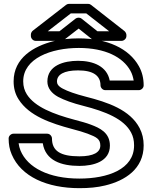

<svg xmlns="http://www.w3.org/2000/svg" viewBox="-20 -946 808 1001"><path d="M391 -696C529 -696 621 -648 660 -577C669 -561 674 -543 677 -526H552C538 -600 467 -629 387 -629C313 -629 227 -605 227 -521C227 -486 250 -459 283 -441C315 -424 359 -408 415 -394C529 -365 627 -326 664 -254C674 -235 679 -214 679 -188C679 -63 541 -15 394 -15C234 -15 124 -72 87 -161C82 -173 79 -186 77 -199H203C217 -109 299 -81 394 -81C468 -81 553 -104 553 -187C553 -255 499 -279 454 -296C431 -305 401 -313 367 -322C259 -351 162 -388 120 -454C108 -473 101 -495 101 -522C101 -642 247 -696 391 -696ZM394 -131C295 -131 251 -159 251 -224C251 -235 241 -249 226 -249H50C39 -249 25 -239 25 -224C25 -194 30 -166 41 -141C90 -25 225 35 394 35C443 35 488 31 528 21C633 -4 729 -66 729 -188C729 -221 722 -251 708 -278C658 -374 541 -413 427 -442C373 -456 333 -470 307 -484C282 -497 277 -510 277 -521C277 -557 313 -579 387 -579C467 -579 504 -551 504 -501C504 -490 514 -476 529 -476H704C715 -476 729 -486 729 -501C729 -537 721 -571 704 -601C653 -693 539 -746 391 -746C343 -746 299 -741 258 -731C156 -705 51 -644 51 -522C51 -487 59 -456 77 -428C132 -341 246 -303 354 -274C388 -265 416 -257 437 -249C484 -231 503 -221 503 -187C503 -152 468 -131 394 -131ZM549 -783H488L405 -849C396 -856 382 -855 374 -849L290 -783H229L349 -876H430ZM639 -764C639 -770 635 -779 629 -784L454 -921C450 -924 445 -926 439 -926H340C335 -926 329 -924 325 -921L151 -786C146 -782 141 -774 141 -766V-758C141 -747 151 -733 166 -733H298C303 -733 310 -735 314 -738L390 -797L464 -738C468 -735 474 -733 480 -733H614C625 -733 639 -743 639 -758Z"/></svg>

Font: Asimov
Style: XWidOu
Weight: 500
Designer: Google
Version: Version 2.000980; 2014